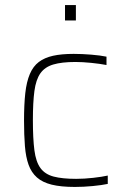

<svg xmlns="http://www.w3.org/2000/svg" viewBox="-20 -731 498 759"><path d="M276 8Q221 8 184.5 -1Q148 -10 126 -29.5Q104 -49 93 -79.5Q82 -110 78.5 -153.5Q75 -197 75 -254Q75 -318 80 -363Q85 -408 98 -438.5Q111 -469 133.5 -486Q156 -503 189.5 -510.5Q223 -518 271 -518Q304 -518 340.5 -515Q377 -512 401 -507V-474Q375 -479 340.5 -482.5Q306 -486 278 -486Q224 -486 190.5 -476Q157 -466 139.5 -441Q122 -416 116 -371Q110 -326 110 -256Q110 -183 116 -137Q122 -91 140 -66.5Q158 -42 192 -33Q226 -24 281 -24Q313 -24 348.5 -28Q384 -32 406 -37V-4Q383 1 346.5 4.5Q310 8 276 8ZM237 -650V-711H280V-650Z"/></svg>

Font: Saira Thin
Style: Regular
Weight: 100
Designer: Hector Gatti with collaboration of the Omnibus-Type team
Foundry: Omnibus-Type
Version: Version 1.101